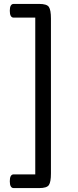

<svg xmlns="http://www.w3.org/2000/svg" viewBox="-20 -860 400 980"><path d="M50 30H160V-770H50Q30 -770 30 -805Q30 -840 50 -840H180Q219 -840 229.5 -824.5Q240 -809 240 -765V25Q240 69 229.5 84.5Q219 100 180 100H50Q30 100 30 65Q30 30 50 30Z"/></svg>

Font: Offside
Style: Regular
Weight: 400
Designer: Eduardo Rodriguez Tunni
Foundry: Eduardo Rodriguez Tunni
Version: Version 1.001